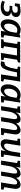

<svg xmlns="http://www.w3.org/2000/svg" viewBox="2354 -2942 595 5350"><g transform="rotate(90 2651.0 -266.5)"><path d="M422 -166Q422 -112 388 -72Q354 -32 297 -10.5Q240 11 173 11Q72 11 -4 -33L28 -106Q58 -90 93 -81.5Q128 -73 162 -73Q221 -73 261.5 -99Q302 -125 302 -172Q302 -215 272 -226.5Q242 -238 201 -238H134L146 -311H209Q266 -311 299 -335.5Q332 -360 332 -401Q332 -463 250 -463Q215 -463 162 -451L141 -384H68L81 -514Q189 -543 273 -543Q354 -543 402 -512.5Q450 -482 450 -418Q450 -363 414 -327.5Q378 -292 315 -279Q370 -267 396 -239Q422 -211 422 -166Z M953 -88 1024 -66 1014 -1 834 5 856 -126Q818 -60 764.5 -24.5Q711 11 658 11Q595 11 554.5 -39Q514 -89 514 -188Q514 -285 553.5 -366.5Q593 -448 662 -496Q731 -544 815 -544Q880 -544 945 -511L959 -532H1023ZM871 -317 890 -432Q850 -453 812 -453Q762 -453 721 -418Q680 -383 657 -325.5Q634 -268 634 -202Q634 -143 653 -114Q672 -85 705 -85Q737 -85 771 -112Q805 -139 832.5 -191.5Q860 -244 871 -317Z M1722 -532 1712 -469 1640 -447 1582 -84 1653 -64 1643 -1 1451 4 1522 -442H1320L1263 -81L1322 -63L1312 0H1066L1075 -63L1146 -83L1202 -446L1134 -466L1143 -529L1331 -532Z M2248 -532 2179 -82 2247 -63 2238 0 2049 3 2117 -442H1993Q1964 -283 1935.5 -187.5Q1907 -92 1864 -40.5Q1821 11 1756 11Q1725 11 1684 -1L1707 -99Q1720 -96 1732 -96Q1780 -96 1810.5 -138Q1841 -180 1860 -250.5Q1879 -321 1902 -448L1828 -469L1838 -532Z M2765 -88 2836 -66 2826 -1 2646 5 2668 -126Q2630 -60 2576.5 -24.5Q2523 11 2470 11Q2407 11 2366.5 -39Q2326 -89 2326 -188Q2326 -285 2365.5 -366.5Q2405 -448 2474 -496Q2543 -544 2627 -544Q2692 -544 2757 -511L2771 -532H2835ZM2683 -317 2702 -432Q2662 -453 2624 -453Q2574 -453 2533 -418Q2492 -383 2469 -325.5Q2446 -268 2446 -202Q2446 -143 2465 -114Q2484 -85 2517 -85Q2549 -85 2583 -112Q2617 -139 2644.5 -191.5Q2672 -244 2683 -317Z M3674 -87 3745 -66 3735 -1 3542 4 3596 -335Q3599 -358 3599 -376Q3599 -449 3549 -449Q3519 -449 3486.5 -423Q3454 -397 3427.5 -345Q3401 -293 3390 -220L3356 0H3238L3292 -335Q3295 -358 3295 -376Q3295 -449 3245 -449Q3215 -449 3182.5 -423Q3150 -397 3123.5 -345Q3097 -293 3086 -220L3051 0H2933L3004 -445L2934 -466L2944 -529L3130 -536L3105 -413Q3143 -478 3195.5 -510.5Q3248 -543 3298 -543Q3349 -543 3380 -510.5Q3411 -478 3415 -421Q3453 -481 3503.5 -512Q3554 -543 3602 -543Q3657 -543 3689 -506.5Q3721 -470 3721 -405Q3721 -393 3717 -361Z M4282 -83 4353 -63 4343 -1 4162 4 4185 -124Q4146 -57 4091 -23Q4036 11 3980 11Q3922 11 3889 -26.5Q3856 -64 3856 -129Q3856 -149 3859 -170L3903 -448L3834 -466L3844 -529L4035 -536L3981 -197Q3977 -167 3977 -157Q3977 -121 3991.5 -102Q4006 -83 4033 -83Q4066 -83 4100 -108.5Q4134 -134 4161 -185.5Q4188 -237 4200 -312L4234 -532H4352Z M5191 -87 5262 -66 5252 -1 5059 4 5113 -335Q5116 -358 5116 -376Q5116 -449 5066 -449Q5036 -449 5003.5 -423Q4971 -397 4944.5 -345Q4918 -293 4907 -220L4873 0H4755L4809 -335Q4812 -358 4812 -376Q4812 -449 4762 -449Q4732 -449 4699.5 -423Q4667 -397 4640.5 -345Q4614 -293 4603 -220L4568 0H4450L4521 -445L4451 -466L4461 -529L4647 -536L4622 -413Q4660 -478 4712.5 -510.5Q4765 -543 4815 -543Q4866 -543 4897 -510.5Q4928 -478 4932 -421Q4970 -481 5020.5 -512Q5071 -543 5119 -543Q5174 -543 5206 -506.5Q5238 -470 5238 -405Q5238 -393 5234 -361Z"/></g></svg>

Font: Bitter Pro SemiBold
Style: Italic
Weight: 600
Italic angle: -9°
Designer: Sol Matas, and Bitter project Authors
Foundry: Sol Matas
Version: Version 1.010